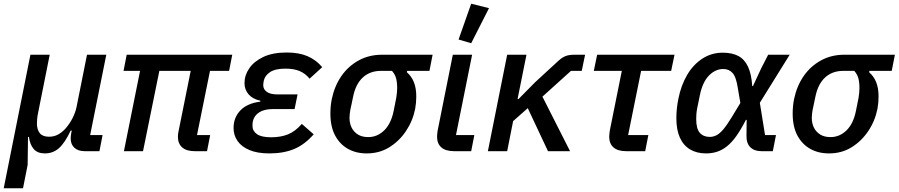

<svg xmlns="http://www.w3.org/2000/svg" viewBox="-33 -815 4844 1035"><path d="M91 200H-13L131 -520H235L172 -205Q169 -191 167.5 -176Q166 -161 166 -151Q166 -116 181.5 -97Q197 -78 231 -78Q258 -78 279.5 -89.5Q301 -101 320 -122Q343 -148 358.5 -179Q374 -210 380 -240L436 -520H540L453 -87H520L503 0H424Q388 0 368 -18.5Q348 -37 348 -69Q348 -75 349 -83Q350 -91 351 -98L354 -111H348Q317 -45 285 -16.5Q253 12 209 12Q169 12 148.5 -12Q128 -36 123 -77H118L116 74Z M1083 0H1017Q972 0 949 -20.5Q926 -41 926 -78Q926 -85 927 -93.5Q928 -102 930 -110L995 -433H826L738 0H635L722 -433H633L650 -520H1219L1202 -433H1099L1029 -87H1100Z M1594 -147 1658 -91Q1609 -35 1552 -11.5Q1495 12 1419 12Q1355 12 1312 -6Q1269 -24 1247.5 -55Q1226 -86 1226 -125Q1226 -181 1262.5 -219.5Q1299 -258 1370 -267L1371 -272Q1329 -281 1307 -306.5Q1285 -332 1285 -367Q1285 -409 1310.5 -446.5Q1336 -484 1386.5 -508Q1437 -532 1512 -532Q1578 -532 1624 -512.5Q1670 -493 1704 -453L1636 -391Q1613 -419 1582 -432Q1551 -445 1506 -445Q1451 -445 1423 -426.5Q1395 -408 1389 -380Q1388 -374 1387 -368.5Q1386 -363 1386 -356Q1386 -334 1405 -320Q1424 -306 1464 -306H1571L1555 -227H1437Q1392 -227 1364.5 -209.5Q1337 -192 1330 -161Q1329 -156 1328.5 -150.5Q1328 -145 1328 -136Q1328 -109 1352 -92Q1376 -75 1428 -75Q1480 -75 1519 -90.5Q1558 -106 1594 -147Z M2282 -433H2162L2160 -426Q2186 -403 2198.5 -371Q2211 -339 2211 -295Q2211 -278 2209.5 -261.5Q2208 -245 2205 -228Q2192 -163 2155.5 -108.5Q2119 -54 2065.5 -21Q2012 12 1944 12Q1886 12 1842 -13Q1798 -38 1773 -85.5Q1748 -133 1748 -203Q1748 -224 1750 -244Q1752 -264 1756 -283Q1771 -353 1808 -406Q1845 -459 1901 -489.5Q1957 -520 2026 -520H2299ZM2080 -433H2021Q1962 -433 1923.5 -398Q1885 -363 1871 -296L1855 -220Q1854 -212 1852.5 -201.5Q1851 -191 1851 -181Q1851 -149 1863 -126Q1875 -103 1897 -89.5Q1919 -76 1952 -76Q2001 -76 2038 -112Q2075 -148 2089 -217L2103 -287Q2105 -301 2106.5 -313.5Q2108 -326 2108 -339Q2108 -372 2102 -393.5Q2096 -415 2080 -433Z M2524 -87 2507 0H2416Q2369 0 2346 -20.5Q2323 -41 2323 -78Q2323 -85 2324 -93.5Q2325 -102 2326 -110L2408 -520H2512L2425 -87ZM2603 -771 2507 -582 2439 -602 2507 -795Z M2921 0 2812 -232 2733 -162 2701 0H2597L2701 -520H2805L2757 -281H2762L2852 -372L2978 -488Q2998 -506 3016.5 -513Q3035 -520 3063 -520H3121L3103 -433H3045L2891 -294L3040 0Z M3445 0H3343Q3297 0 3274 -20.5Q3251 -41 3251 -78Q3251 -85 3252 -93.5Q3253 -102 3254 -110L3319 -433H3168L3186 -520H3603L3585 -433H3423L3353 -87H3462Z M4150 -87 4133 0H4072Q4033 0 4011.5 -21.5Q3990 -43 3991 -85L3992 -169H3988Q3961 -116 3935.5 -80.5Q3910 -45 3884 -25Q3858 -5 3831 3.5Q3804 12 3773 12Q3723 12 3687 -9.5Q3651 -31 3632 -73Q3613 -115 3613 -178Q3613 -206 3616 -232.5Q3619 -259 3624 -283Q3638 -354 3670.5 -410Q3703 -466 3752.5 -498.5Q3802 -531 3863 -531Q3914 -531 3947.5 -513Q3981 -495 3999.5 -455Q4018 -415 4022 -351H4026L4070 -446L4108 -520H4224L4063 -261L4091 -87ZM3793 -77Q3811 -77 3828.5 -85.5Q3846 -94 3866 -117.5Q3886 -141 3912 -184L3958 -260L3945 -336Q3936 -399 3916.5 -421Q3897 -443 3866 -443Q3823 -443 3788.5 -407.5Q3754 -372 3740 -303L3725 -230Q3722 -214 3721 -200.5Q3720 -187 3720 -173Q3720 -121 3739.5 -99Q3759 -77 3793 -77Z M4774 -433H4654L4652 -426Q4678 -403 4690.5 -371Q4703 -339 4703 -295Q4703 -278 4701.5 -261.5Q4700 -245 4697 -228Q4684 -163 4647.5 -108.5Q4611 -54 4557.5 -21Q4504 12 4436 12Q4378 12 4334 -13Q4290 -38 4265 -85.5Q4240 -133 4240 -203Q4240 -224 4242 -244Q4244 -264 4248 -283Q4263 -353 4300 -406Q4337 -459 4393 -489.5Q4449 -520 4518 -520H4791ZM4572 -433H4513Q4454 -433 4415.5 -398Q4377 -363 4363 -296L4347 -220Q4346 -212 4344.5 -201.5Q4343 -191 4343 -181Q4343 -149 4355 -126Q4367 -103 4389 -89.5Q4411 -76 4444 -76Q4493 -76 4530 -112Q4567 -148 4581 -217L4595 -287Q4597 -301 4598.5 -313.5Q4600 -326 4600 -339Q4600 -372 4594 -393.5Q4588 -415 4572 -433Z"/></svg>

Font: IBM Plex Sans Medium
Style: Italic
Weight: 500
Italic angle: -11.31°
Designer: Mike Abbink, Paul van der Laan, Pieter van Rosmalen
Foundry: Bold Monday
Version: Version 3.201